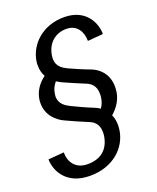

<svg xmlns="http://www.w3.org/2000/svg" viewBox="-168 -785 877 1071"><g transform="rotate(-20 271.0 -250.0)"><path d="M115.8 -512.5C114.2 -503.3 114.2 -495 114.2 -486.7C114.2 -460 120.8 -438.3 130.8 -420C89.2 -390 65 -350 58.3 -307.5C56.7 -299.2 56.7 -290.8 56.7 -282.5C56.7 -211.7 106.7 -168.3 148.3 -149.2C187.5 -130.8 236.7 -109.2 273.3 -94.2C299.2 -84.2 329.2 -65 329.2 -15C329.2 -7.5 329.2 0.8 327.5 9.2C315 85.8 265.8 125 189.2 125C113.3 125 85 70.8 85 20V17.5L-8.3 25C-8.3 90 36.7 190.8 179.2 190.8C316.7 190.8 403.3 107.5 419.2 9.2C420.8 -2.5 421.7 -13.3 421.7 -23.3C421.7 -46.7 417.5 -66.7 409.2 -84.2C445.8 -115.8 470 -155 476.7 -196.7C478.3 -208.3 479.2 -219.2 479.2 -229.2C479.2 -305 432.5 -348.3 384.2 -365.8C349.2 -378.3 299.2 -400 263.3 -416.7C236.7 -430 205.8 -449.2 205.8 -494.2C205.8 -500 206.7 -505.8 207.5 -512.5C219.2 -585.8 270 -625 333.3 -625C397.5 -625 424.2 -573.3 424.2 -520.8L515.8 -528.3V-530C515.8 -592.5 474.2 -690.8 343.3 -690.8C217.5 -690.8 131.7 -610 115.8 -512.5ZM362.5 -140.8C351.7 -149.2 338.3 -155 325.8 -160C292.5 -172.5 246.7 -195 210.8 -211.7C184.2 -225 148.3 -244.2 148.3 -290.8C148.3 -295.8 149.2 -301.7 150 -307.5C154.2 -334.2 165 -353.3 179.2 -370C188.3 -364.2 197.5 -359.2 205.8 -355C245 -336.7 296.7 -315 333.3 -300C356.7 -290.8 386.7 -271.7 386.7 -220.8C386.7 -213.3 386.7 -205 385 -196.7C380.8 -172.5 373.3 -155 362.5 -140.8Z"/></g></svg>

Font: Boon Medium
Style: Italic
Weight: 500
Italic angle: -9°
Designer: Sungsit Sawaiwan
Foundry: FontUni
Version: Version 3.0